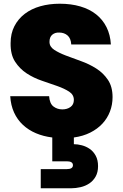

<svg xmlns="http://www.w3.org/2000/svg" viewBox="-20 -736 660 1032"><path d="M585 -214Q585 -173 571 -136.5Q557 -100 530.5 -71.5Q504 -43 465.5 -23.5Q427 -4 377 3V39Q397 39 420 45Q443 51 462.5 64.5Q482 78 494.5 101Q507 124 507 157Q507 190 494 213Q481 236 460 250Q439 264 413 270Q387 276 362 276H199V173H339Q372 173 372 152Q372 131 339 131H261V3Q213 -3 173 -20Q133 -37 103 -65Q73 -93 55.5 -131.5Q38 -170 35 -219H244Q247 -179 267.5 -163.5Q288 -148 315 -148Q341 -148 359 -161Q377 -174 377 -199Q377 -227 351.5 -243.5Q326 -260 288 -273.5Q250 -287 205.5 -302Q161 -317 123.5 -341.5Q86 -366 61 -404.5Q36 -443 37 -504Q37 -556 57.5 -595.5Q78 -635 113.5 -662Q149 -689 197 -702.5Q245 -716 301 -716Q362 -716 411.5 -701.5Q461 -687 496.5 -659Q532 -631 552.5 -590Q573 -549 576 -497H363Q361 -530 343 -545.5Q325 -561 298 -561Q276 -562 261 -549.5Q246 -537 246 -511Q246 -485 271 -468.5Q296 -452 334 -437.5Q372 -423 415.5 -407.5Q459 -392 497 -368Q535 -344 560 -307Q585 -270 585 -214Z"/></svg>

Font: SVN-Poppins ExtraBold
Style: Regular
Weight: 800
Designer: Ninad Kale (Devanagari), Jonny Pinhorn (Latin)
Foundry: Indian Type Foundry
Version: Version 3.002 2017; ttfautohint (v1.8.3)